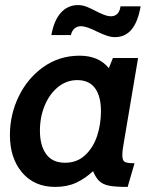

<svg xmlns="http://www.w3.org/2000/svg" viewBox="-20 -725 611 755"><path d="M19 -194Q19 -274 53.5 -345.5Q88 -417 150.5 -461.5Q213 -506 293 -506Q368 -506 408 -457L424 -497H523L465 -153Q461 -132 461 -115Q461 -94 470.5 -88.5Q480 -83 509 -83L482 10Q435 10 410.5 5.5Q386 1 371.5 -12Q357 -25 346 -52Q315 -23 279.5 -6.5Q244 10 197 10Q115 10 67 -46.5Q19 -103 19 -194ZM377 -287Q377 -347 353.5 -378.5Q330 -410 284 -410Q242 -410 208.5 -383Q175 -356 156 -310.5Q137 -265 137 -211Q137 -153 161.5 -119Q186 -85 236 -85Q283 -85 315 -115Q347 -145 362 -191Q377 -237 377 -287ZM361 -601Q319 -622 299 -622Q283 -622 272.5 -612.5Q262 -603 259 -587H182Q192 -644 219 -674.5Q246 -705 287 -705Q304 -705 320.5 -698.5Q337 -692 358 -681Q373 -673 388.5 -667Q404 -661 416 -661Q448 -661 454 -700H533Q522 -638 497 -608.5Q472 -579 432 -579Q417 -579 400.5 -584.5Q384 -590 361 -601Z"/></svg>

Font: Cabin SemiBold
Style: Italic
Weight: 600
Italic angle: -7°
Designer: Pablo Impallari
Foundry: Pablo Impallari. http://www.impallari.com Igino Marini. http://www.ikern.com
Version: Version 2.200